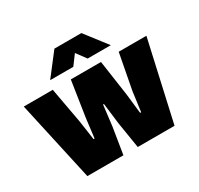

<svg xmlns="http://www.w3.org/2000/svg" viewBox="-157 -942 1175 1135"><g transform="rotate(-30 430.5 -375.0)"><path d="M12 -544H210L254 -302L273 -171H280L296 -302L333 -544H539L574 -302L589 -168H596L614 -302L660 -544H849L727 0H476L447 -180L430 -320H424L407 -180L378 0H132ZM340 -750H524L639 -601H481L432 -667L383 -601H225Z"/></g></svg>

Font: Mona Sans Black
Style: Regular
Weight: 900
Designer: Deni Anggara
Foundry: GitHub
Version: Version 2.000